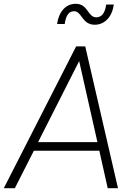

<svg xmlns="http://www.w3.org/2000/svg" viewBox="-35 -989 699 1009"><path d="M-15 0H43L143 -197H487L531 0H585L413 -745H365ZM165 -242 381 -668 477 -242ZM265 -863H305C312 -910 328 -930 354 -930C396 -930 395 -859 463 -859C517 -859 555 -903 563 -965H523C517 -920 499 -898 471 -898C425 -898 429 -969 363 -969C310 -969 274 -927 265 -863Z"/></svg>

Font: Mluvka ExtraLight
Style: Italic
Weight: 200
Italic angle: -8°
Designer: Modified by Jiří Krblich, Original typeface by Gumpita Rahayu
Foundry: Gumpita Rahayu & Jiří Krblich
Version: Version 2.000;Glyphs 3.1.1 (3134)